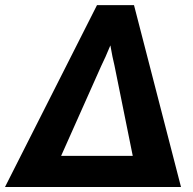

<svg xmlns="http://www.w3.org/2000/svg" viewBox="-69 -748 772 768"><path d="M175.5 -124.5H462L389 -485.5Q385 -501.5 380.8 -522Q376.5 -542.5 372.5 -566.5Q362.5 -542 353.2 -521.2Q344 -500.5 336 -484.5ZM655 0H-49L319 -727.5H467Z"/></svg>

Font: Lato ExtraBold
Style: Italic
Weight: 800
Italic angle: -7°
Designer: Lukasz Dziedzic with Adam Twardoch and Botio Nikoltchev
Foundry: tyPoland Lukasz Dziedzic
Version: Version 2.015; 2015-08-06; http://www.latofonts.com/